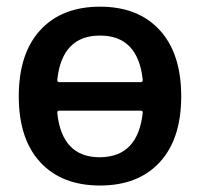

<svg xmlns="http://www.w3.org/2000/svg" viewBox="-20 -576 603 584"><path d="M154.3 -334Q153.3 -326.2 160.2 -326.2H408.2Q415 -326.2 414.1 -334Q399.4 -467.8 284.2 -467.8Q168.9 -467.8 154.3 -334ZM160.2 -239.3Q153.3 -239.3 154.3 -231.4Q168.9 -97.7 283.2 -97.7Q284.2 -97.7 284.2 -97.7Q399.4 -98.6 414.1 -232.4Q415 -239.3 408.2 -239.3ZM37.1 -283.2Q37.1 -413.1 102.5 -484.4Q168 -555.7 284.2 -555.7Q400.4 -555.7 465.8 -484.4Q531.2 -413.1 531.2 -283.2Q531.2 -153.3 465.8 -82.5Q400.4 -11.7 284.2 -11.7Q168 -11.7 102.5 -82.5Q37.1 -153.3 37.1 -283.2Z"/></svg>

Font: Gen Jyuu Gothic Medium
Style: Regular
Weight: 500
Designer: [Source Han Sans]
Ryoko NISHIZUKA  (kana & ideographs); Paul D. Hunt (Latin, Greek & Cyrillic); Wenlong ZHANG  (bopomofo
Version: Version 1.002.20150607